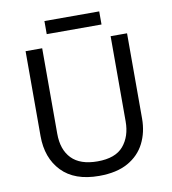

<svg xmlns="http://www.w3.org/2000/svg" viewBox="-93 -935 916 1025"><g transform="rotate(-10 365.5 -422.5)"><path d="M640 -252Q640 -178 610 -118.5Q580 -59 518.5 -24.5Q457 10 362 10Q229 10 159.5 -62.5Q90 -135 90 -254V-714H180V-251Q180 -164 226.5 -116Q273 -68 367 -68Q464 -68 507.5 -119.5Q551 -171 551 -252V-714H640ZM514 -855V-784H217V-855Z"/></g></svg>

Font: Noto Sans Chakma
Style: Regular
Weight: 400
Designer: Zachary Quinn Scheuren - Monotype Design Team
Foundry: Monotype Imaging Inc.
Version: Version 2.003; ttfautohint (v1.8.4.7-5d5b)